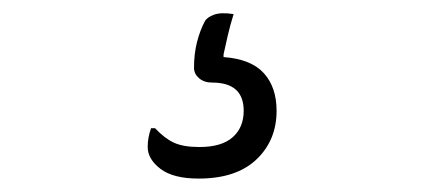

<svg xmlns="http://www.w3.org/2000/svg" viewBox="-20 -43 640 286"><path d="M328 -22Q323 -6 319.5 9Q316 24 313 38V42Q354 45 373 66Q392 87 392 122Q392 166 362 194.5Q332 223 276 223Q238 223 219 208.5Q200 194 200 176Q200 162 205 148H211Q225 163 239 169.5Q253 176 277 176Q310 176 326.5 161.5Q343 147 343 122Q343 80 296 80Q284 80 276.5 73.5Q269 67 269 58Q269 37 273.5 19.5Q278 2 285 -11Q288 -17 298.5 -21Q309 -25 328 -22Z"/></svg>

Font: Recursive Sn Csl St Lt
Style: Regular
Weight: 300
Version: Version 1.079;hotconv 1.0.112;makeotfexe 2.5.65598; ttfautoh